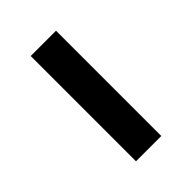

<svg xmlns="http://www.w3.org/2000/svg" viewBox="14 -894 472 472"><g transform="rotate(45 250.0 -658.0)"><path d="M67 -614V-702H433V-614Z"/></g></svg>

Font: Nunito Sans 10pt SemiExpanded
Style: Bold
Weight: 700
Width: 6
Designer: Vernon Adams
Foundry: Vernon Adams
Version: Version 3.101;gftools[0.9.27]